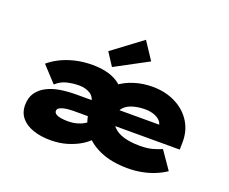

<svg xmlns="http://www.w3.org/2000/svg" viewBox="-130 -1031 1497 1253"><g transform="rotate(20 618.5 -404.5)"><path d="M322 10Q254 10 201.5 -8Q149 -26 119 -61.5Q89 -97 89 -149Q89 -200 112 -234Q135 -268 175.5 -289.5Q216 -311 268.5 -319.5Q321 -328 380 -328H962L957 -301V-319Q955 -341 938.5 -357Q922 -373 895.5 -382Q869 -391 835 -391Q793 -391 755 -380.5Q717 -370 693.5 -347Q670 -324 670 -284Q670 -240 697.5 -211Q725 -182 772.5 -168.5Q820 -155 882 -155Q936 -155 972.5 -165.5Q1009 -176 1033 -187L1118 -64Q1082 -40 1040.5 -23.5Q999 -7 953.5 1.5Q908 10 859 10Q745 10 664 -26Q583 -62 539 -125Q495 -188 495 -268Q495 -332 522 -383Q549 -434 595.5 -470.5Q642 -507 703 -526.5Q764 -546 831 -546Q921 -546 991.5 -510.5Q1062 -475 1101 -412.5Q1140 -350 1138 -268L1137 -221H397Q384 -221 366 -219.5Q348 -218 331 -214Q314 -210 302.5 -202.5Q291 -195 291 -182Q291 -169 304 -160.5Q317 -152 339 -148.5Q361 -145 386 -145Q422 -145 450 -153Q478 -161 497 -172.5Q516 -184 525 -194L586 -93Q569 -71 530.5 -47Q492 -23 439 -6.5Q386 10 322 10ZM490 -242V-301Q490 -325 481 -342Q472 -359 456.5 -369Q441 -379 421 -384.5Q401 -390 378 -390Q336 -390 294 -380Q252 -370 219 -339L119 -447Q147 -472 190 -494.5Q233 -517 290 -531.5Q347 -546 416 -546Q463 -546 507 -536.5Q551 -527 587 -505Q623 -483 644.5 -445.5Q666 -408 666 -352V-242ZM537 -576 479 -665 685 -819 765 -698Z"/></g></svg>

Font: Lexend Peta Black
Style: Regular
Weight: 900
Version: Version 1.007